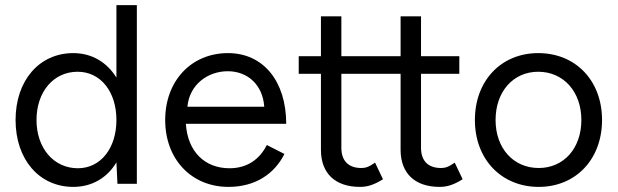

<svg xmlns="http://www.w3.org/2000/svg" viewBox="-20 -720 2419 752"><path d="M440 0H516V-700H436V-416C399 -476 340 -512 267 -512C134 -512 41 -405 41 -250C41 -95 134 12 267 12C341 12 400 -24 436 -84ZM285 -61C191 -61 123 -139 123 -250C123 -361 190 -439 284 -439C374 -439 436 -361 436 -250C436 -139 374 -61 285 -61Z M875 12C980 12 1055 -39 1094 -117L1025 -152C998 -98 950 -61 879 -61C783 -61 715 -125 708 -235H1101C1101 -401 1012 -512 873 -512C729 -512 627 -403 627 -250C627 -96 730 12 875 12ZM714 -302C722 -389 794 -441 872 -441C950 -441 1009 -388 1015 -302Z M1390 12C1419 12 1445 4 1480 -18L1449 -83C1423 -65 1411 -62 1395 -62C1345 -62 1317 -90 1317 -141V-431H1467V-500H1317V-656H1237V-500H1150V-431H1237V-133C1237 -41 1293 12 1390 12Z M1702 12C1731 12 1757 4 1792 -18L1761 -83C1735 -65 1723 -62 1707 -62C1657 -62 1629 -90 1629 -141V-431H1779V-500H1629V-656H1549V-500H1462V-431H1549V-133C1549 -41 1605 12 1702 12Z M2090 12C2235 12 2338 -96 2338 -250C2338 -404 2235 -512 2088 -512C1943 -512 1840 -404 1840 -250C1840 -96 1944 12 2090 12ZM2090 -62C1991 -62 1921 -139 1921 -250C1921 -361 1990 -439 2088 -439C2187 -439 2257 -361 2257 -250C2257 -139 2188 -62 2090 -62Z"/></svg>

Font: HB Figtree Prototype
Style: Regular
Weight: 400
Designer: Alfredo Marco Pradil
Foundry: Hanken Design Co.®
Version: Version 1.002;Glyphs 3.2 (3228)